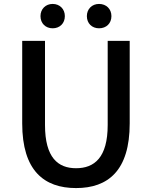

<svg xmlns="http://www.w3.org/2000/svg" viewBox="-20 -944 773 977"><path d="M367 13C530 13 640 -76 640 -316V-736H528V-308C528 -142 460 -88 367 -88C275 -88 209 -142 209 -308V-736H93V-316C93 -76 204 13 367 13ZM248 -800C284 -800 310 -825 310 -862C310 -898 284 -924 248 -924C212 -924 186 -898 186 -862C186 -825 212 -800 248 -800ZM484 -800C521 -800 547 -825 547 -862C547 -898 521 -924 484 -924C448 -924 422 -898 422 -862C422 -825 448 -800 484 -800Z"/></svg>

Font: Noto Sans Japanese Medium
Style: Regular
Weight: 500
Designer: Ryoko NISHIZUKA (kana & ideographs); Paul D. Hunt (Latin, Greek & Cyrillic); Wenlong ZHANG (bopomofo); Sandoll Communica
Foundry: Adobe Systems Incorporated
Version: Version 1.000;PS 1;hotconv 1.0.78;makeotf.lib2.5.61930